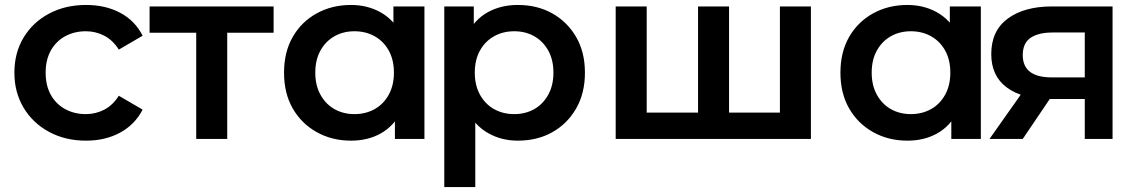

<svg xmlns="http://www.w3.org/2000/svg" viewBox="-20 -560 4589 774"><path d="M327 7Q243 7 177.5 -28.5Q112 -64 75 -126Q38 -188 38 -267Q38 -347 75 -408.5Q112 -470 177.5 -505Q243 -540 327 -540Q405 -540 464.5 -508.5Q524 -477 555 -416L459 -360Q435 -398 400.5 -416Q366 -434 326 -434Q280 -434 243 -414Q206 -394 185 -356.5Q164 -319 164 -267Q164 -215 185 -177.5Q206 -140 243 -120Q280 -100 326 -100Q366 -100 400.5 -118Q435 -136 459 -174L555 -118Q524 -58 464.5 -25.5Q405 7 327 7Z M771 0V-458L800 -428H583V-534H1083V-428H867L896 -458V0Z M1395 7Q1318 7 1256.5 -27.5Q1195 -62 1160 -123Q1125 -184 1125 -267Q1125 -350 1160 -411Q1195 -472 1256.5 -506Q1318 -540 1395 -540Q1461 -540 1514 -510.5Q1567 -481 1598.5 -421Q1630 -361 1630 -267Q1630 -174 1599.5 -113.5Q1569 -53 1516.5 -23Q1464 7 1395 7ZM1409 -100Q1454 -100 1490 -120Q1526 -140 1547 -178Q1568 -216 1568 -267Q1568 -319 1547 -356.5Q1526 -394 1490 -414Q1454 -434 1409 -434Q1364 -434 1328.5 -414Q1293 -394 1272 -356.5Q1251 -319 1251 -267Q1251 -216 1272 -178Q1293 -140 1328.5 -120Q1364 -100 1409 -100ZM1572 0V-126L1576 -268L1566 -410V-534H1691V0Z M2067 7Q2002 7 1948.5 -23Q1895 -53 1863.5 -113.5Q1832 -174 1832 -267Q1832 -361 1862.5 -421Q1893 -481 1946 -510.5Q1999 -540 2067 -540Q2146 -540 2206.5 -506Q2267 -472 2302.5 -411Q2338 -350 2338 -267Q2338 -184 2302.5 -122.5Q2267 -61 2206.5 -27Q2146 7 2067 7ZM1771 194V-534H1890V-408L1886 -266L1896 -124V194ZM2053 -100Q2098 -100 2133.5 -120Q2169 -140 2190 -178Q2211 -216 2211 -267Q2211 -319 2190 -356.5Q2169 -394 2133.5 -414Q2098 -434 2053 -434Q2008 -434 1972 -414Q1936 -394 1915 -356.5Q1894 -319 1894 -267Q1894 -216 1915 -178Q1936 -140 1972 -120Q2008 -100 2053 -100Z M2821 -106 2794 -76V-534H2919V-76L2889 -106H3153L3124 -76V-534H3249V0H2462V-534H2587V-76L2558 -106Z M3638 7Q3561 7 3499.5 -27.5Q3438 -62 3403 -123Q3368 -184 3368 -267Q3368 -350 3403 -411Q3438 -472 3499.5 -506Q3561 -540 3638 -540Q3704 -540 3757 -510.5Q3810 -481 3841.5 -421Q3873 -361 3873 -267Q3873 -174 3842.5 -113.5Q3812 -53 3759.5 -23Q3707 7 3638 7ZM3652 -100Q3697 -100 3733 -120Q3769 -140 3790 -178Q3811 -216 3811 -267Q3811 -319 3790 -356.5Q3769 -394 3733 -414Q3697 -434 3652 -434Q3607 -434 3571.5 -414Q3536 -394 3515 -356.5Q3494 -319 3494 -267Q3494 -216 3515 -178Q3536 -140 3571.5 -120Q3607 -100 3652 -100ZM3815 0V-126L3819 -268L3809 -410V-534H3934V0Z M4353 0V-182L4371 -161H4211Q4101 -161 4038.5 -207.5Q3976 -254 3976 -342Q3976 -436 4042.5 -485Q4109 -534 4220 -534H4465V0ZM3969 0 4113 -204H4241L4103 0ZM4353 -222V-462L4371 -429H4224Q4166 -429 4134.5 -407.5Q4103 -386 4103 -338Q4103 -248 4220 -248H4371Z"/></svg>

Font: MOST Montserrat SemiBold
Style: Regular
Weight: 600
Designer: Julieta Ulanovsky
Foundry: Julieta Ulanovsky
Version: Version 8.000;March 11, 2024;FontCreator 15.0.0.2926 64-bit